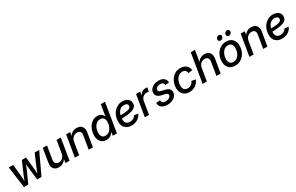

<svg xmlns="http://www.w3.org/2000/svg" viewBox="248 -2460 6449 4184"><g transform="rotate(-30 3472.5 -367.5)"><path d="M140.6 0 66.9 -535.6H177.2L200.7 -314.5Q205.6 -263.2 210.2 -202.9Q214.8 -142.6 217.8 -72.3H202.1Q227.5 -140.6 252.2 -200.9Q276.9 -261.2 300.3 -314.5L397 -535.6H501.5L523.9 -314.5Q529.3 -263.2 533.9 -202.9Q538.6 -142.6 541 -72.3H525.4Q550.8 -140.6 575 -200.9Q599.1 -261.2 622.6 -314.5L719.2 -535.6H832.5L581.1 0H473.1L445.3 -231.4Q441.4 -264.6 438 -301.8Q434.6 -338.9 431.6 -378.2Q428.7 -417.5 425.8 -456.5H447.8Q432.1 -418 416 -378.9Q399.9 -339.8 384.3 -302.5Q368.7 -265.1 353 -231.4L248 0Z M1019 7.8Q964.4 7.8 926.3 -15.1Q888.2 -38.1 871.8 -84Q855.5 -129.9 866.7 -197.3L922.4 -535.6H1028.8L975.1 -210.4Q965.3 -150.9 990 -117.9Q1014.6 -85 1068.4 -85Q1104 -85 1135.3 -100.3Q1166.5 -115.7 1188.2 -146Q1210 -176.3 1217.3 -221.2L1269 -535.6H1375.5L1286.6 0H1184.6L1205.6 -131.8H1220.7Q1184.6 -59.6 1133.5 -25.9Q1082.5 7.8 1019 7.8Z M1579.6 -311 1527.8 0H1421.9L1510.7 -535.6H1612.8L1591.8 -403.8L1576.2 -407.2Q1611.8 -478.5 1660.9 -511.2Q1710 -543.9 1772.5 -543.9Q1828.6 -543.9 1868.2 -519.8Q1907.7 -495.6 1924.8 -449Q1941.9 -402.3 1930.2 -335L1874.5 0H1768.6L1823.2 -328.6Q1833.5 -389.2 1809.1 -419.9Q1784.7 -450.7 1733.4 -450.7Q1696.3 -450.7 1664.1 -434.6Q1631.8 -418.5 1609.6 -387.2Q1587.4 -356 1579.6 -311Z M2215.8 10.7Q2127.9 10.7 2076.2 -47.1Q2024.4 -105 2024.4 -205.1Q2024.4 -268.1 2042.7 -328.4Q2061 -388.7 2095.9 -437.3Q2130.9 -485.8 2181.2 -514.9Q2231.4 -543.9 2295.4 -543.9Q2341.8 -543.9 2371.3 -528.8Q2400.9 -513.7 2418 -491.7Q2435.1 -469.7 2443.4 -448.2H2447.3L2493.2 -727.5H2599.6L2479 0H2375.5L2389.6 -82.5H2383.3Q2367.7 -59.1 2345 -37.8Q2322.3 -16.6 2290.3 -2.9Q2258.3 10.7 2215.8 10.7ZM2241.2 -80.1Q2286.1 -80.1 2320.6 -101.8Q2355 -123.5 2378.7 -159.4Q2402.3 -195.3 2414.6 -238.5Q2426.8 -281.7 2426.8 -325.2Q2426.8 -384.3 2398.7 -418.7Q2370.6 -453.1 2315.4 -453.1Q2270.5 -453.1 2236.3 -431.6Q2202.1 -410.2 2178.7 -374.8Q2155.3 -339.4 2143.3 -296.4Q2131.3 -253.4 2131.3 -210Q2131.3 -150.4 2159.2 -115.2Q2187 -80.1 2241.2 -80.1Z M2847.7 11.7Q2779.8 11.7 2730.7 -13.9Q2681.6 -39.6 2655 -89.6Q2628.4 -139.6 2629.4 -211.9Q2630.4 -282.7 2653.1 -343.8Q2675.8 -404.8 2716.6 -450.2Q2757.3 -495.6 2811.5 -521.2Q2865.7 -546.9 2929.2 -546.9Q2983.4 -546.9 3024.9 -528.8Q3066.4 -510.7 3089.6 -476.8Q3112.8 -442.9 3112.8 -396Q3112.8 -347.7 3086.9 -314.9Q3061 -282.2 3008.5 -262.9Q2956.1 -243.7 2876.5 -235.1Q2796.9 -226.6 2689.9 -226.6L2702.6 -301.8Q2793.5 -301.8 2853 -306.6Q2912.6 -311.5 2947 -322.3Q2981.4 -333 2995.6 -350.8Q3009.8 -368.7 3009.8 -394.5Q3009.8 -424.3 2985.4 -441.7Q2960.9 -459 2918.5 -459Q2866.7 -459 2831.3 -435.3Q2795.9 -411.6 2774.2 -373.8Q2752.4 -335.9 2742.4 -292.7Q2732.4 -249.5 2732.4 -210Q2731.9 -172.9 2742.9 -142.3Q2753.9 -111.8 2780.8 -93.8Q2807.6 -75.7 2854.5 -75.7Q2904.8 -75.7 2942.4 -97.4Q2980 -119.1 2997.6 -155.8L3096.7 -141.6Q3068.4 -72.3 3002.4 -30.3Q2936.5 11.7 2847.7 11.7Z M3181.2 0 3270 -535.6H3372.1L3357.9 -449.7H3362.3Q3384.3 -493.2 3423.8 -518.1Q3463.4 -543 3511.2 -543Q3522.5 -543 3534.2 -542.2Q3545.9 -541.5 3553.7 -540.5L3537.1 -439.9Q3530.3 -441.9 3514.6 -443.6Q3499 -445.3 3482.4 -445.3Q3448.2 -445.3 3418 -430.4Q3387.7 -415.5 3367.4 -388.2Q3347.2 -360.8 3340.3 -322.8L3287.1 0Z M3750 11.7Q3691.9 11.7 3648.4 -5.1Q3605 -22 3579.8 -54.4Q3554.7 -86.9 3552.2 -133.3Q3551.8 -136.7 3551.8 -139.9Q3551.8 -143.1 3551.8 -146.5L3653.8 -155.8Q3655.8 -113.8 3680.7 -93.8Q3705.6 -73.7 3752.4 -73.7Q3786.6 -73.7 3815.2 -84.5Q3843.8 -95.2 3861.8 -113.5Q3879.9 -131.8 3882.3 -155.3Q3884.3 -177.7 3868.9 -192.4Q3853.5 -207 3819.8 -214.8L3732.9 -234.9Q3664.6 -251 3632.3 -287.4Q3600.1 -323.7 3605.5 -379.4Q3609.9 -429.2 3641.4 -466.6Q3672.9 -503.9 3722.9 -523.9Q3772.9 -543.9 3832.5 -543.9Q3916 -543.9 3962.6 -508.5Q4009.3 -473.1 4016.6 -414.6Q4017.6 -409.7 4018.1 -404.8Q4018.6 -399.9 4018.6 -395L3920.9 -385.3Q3918.9 -418.5 3897.7 -439.5Q3876.5 -460.4 3831.1 -460.4Q3799.8 -460.4 3773.4 -450Q3747.1 -439.5 3730.2 -421.4Q3713.4 -403.3 3711.4 -380.4Q3709 -356.9 3724.9 -342.5Q3740.7 -328.1 3778.8 -319.3L3863.3 -299.8Q3932.6 -283.7 3964.4 -248.5Q3996.1 -213.4 3990.7 -159.7Q3987.8 -121.1 3967.8 -89.4Q3947.8 -57.6 3914.8 -34.9Q3881.8 -12.2 3839.8 -0.2Q3797.9 11.7 3750 11.7Z M4304.7 11.7Q4237.8 11.7 4189.5 -15.9Q4141.1 -43.5 4114.7 -93.5Q4088.4 -143.6 4088.4 -210.4Q4088.4 -273.4 4108.6 -333.3Q4128.9 -393.1 4167.2 -440.7Q4205.6 -488.3 4260.3 -516.4Q4314.9 -544.4 4384.3 -544.4Q4428.7 -544.4 4465.6 -532.2Q4502.4 -520 4529.3 -497.6Q4556.2 -475.1 4571.8 -443.4Q4587.4 -411.6 4589.4 -373L4485.8 -359.4Q4484.4 -380.4 4477.3 -397.7Q4470.2 -415 4457.5 -427.7Q4444.8 -440.4 4426.3 -447.3Q4407.7 -454.1 4382.3 -454.1Q4336.4 -454.1 4301.5 -432.4Q4266.6 -410.6 4242.9 -374.8Q4219.2 -338.9 4207 -295.7Q4194.8 -252.4 4194.8 -210Q4194.8 -171.4 4206.8 -141.8Q4218.8 -112.3 4243.9 -95.5Q4269 -78.6 4308.1 -78.6Q4334.5 -78.6 4357.4 -85.9Q4380.4 -93.3 4399.4 -106.7Q4418.5 -120.1 4432.9 -138.7Q4447.3 -157.2 4456.1 -179.2L4556.2 -160.6Q4541.5 -121.1 4516.8 -89.6Q4492.2 -58.1 4459.5 -35.4Q4426.8 -12.7 4387.7 -0.5Q4348.6 11.7 4304.7 11.7Z M4794.4 -314.5 4742.2 0H4636.2L4756.8 -727.5H4862.3L4808.6 -403.8H4790.5Q4814.9 -452.6 4844.7 -483.4Q4874.5 -514.2 4910.2 -529.1Q4945.8 -543.9 4988.3 -543.9Q5043 -543.9 5082.3 -520.5Q5121.6 -497.1 5139.2 -451.4Q5156.7 -405.8 5145.5 -338.4L5088.9 0H4982.9L5037.1 -325.2Q5046.9 -385.7 5021.5 -418.2Q4996.1 -450.7 4942.9 -450.7Q4907.2 -450.7 4876.2 -435.3Q4845.2 -419.9 4823.5 -389.9Q4801.8 -359.9 4794.4 -314.5Z M5455.6 11.7Q5388.2 11.7 5339.6 -16.1Q5291 -43.9 5265.1 -93.8Q5239.3 -143.6 5239.3 -210.4Q5239.3 -274.9 5259.8 -334.7Q5280.3 -394.5 5318.8 -441.9Q5357.4 -489.3 5412.1 -516.8Q5466.8 -544.4 5535.2 -544.4Q5603 -544.4 5651.6 -516.8Q5700.2 -489.3 5726.1 -439Q5752 -388.7 5752 -321.3Q5752 -256.8 5731.4 -197Q5710.9 -137.2 5672.1 -90.1Q5633.3 -43 5578.6 -15.6Q5523.9 11.7 5455.6 11.7ZM5459 -78.6Q5505.4 -78.6 5540.3 -100.8Q5575.2 -123 5598.6 -158.9Q5622.1 -194.8 5634 -237.8Q5646 -280.8 5646 -321.8Q5646 -360.8 5633.3 -390.6Q5620.6 -420.4 5595.5 -437.3Q5570.3 -454.1 5531.7 -454.1Q5485.8 -454.1 5450.9 -432.1Q5416 -410.2 5392.6 -374Q5369.1 -337.9 5357.2 -294.9Q5345.2 -252 5345.2 -210Q5345.2 -151.9 5373.3 -115.2Q5401.4 -78.6 5459 -78.6ZM5658.7 -622.1Q5632.3 -622.1 5616.9 -640.4Q5601.6 -658.7 5606 -684.6Q5609.9 -710.4 5631.6 -728.8Q5653.3 -747.1 5679.7 -747.1Q5706.1 -747.1 5721.4 -728.8Q5736.8 -710.4 5732.4 -684.6Q5728 -658.7 5706.5 -640.4Q5685.1 -622.1 5658.7 -622.1ZM5449.7 -622.1Q5423.3 -622.1 5408 -640.4Q5392.6 -658.7 5397 -684.6Q5400.9 -710.4 5422.6 -728.8Q5444.3 -747.1 5470.7 -747.1Q5497.1 -747.1 5512.5 -728.8Q5527.8 -710.4 5523.4 -684.6Q5519 -658.7 5497.6 -640.4Q5476.1 -622.1 5449.7 -622.1Z M5971.2 -311 5919.4 0H5813.5L5902.3 -535.6H6004.4L5983.4 -403.8L5967.8 -407.2Q6003.4 -478.5 6052.5 -511.2Q6101.6 -543.9 6164.1 -543.9Q6220.2 -543.9 6259.8 -519.8Q6299.3 -495.6 6316.4 -449Q6333.5 -402.3 6321.8 -335L6266.1 0H6160.2L6214.8 -328.6Q6225.1 -389.2 6200.7 -419.9Q6176.3 -450.7 6125 -450.7Q6087.9 -450.7 6055.7 -434.6Q6023.4 -418.5 6001.2 -387.2Q5979 -356 5971.2 -311Z M6634.8 11.7Q6566.9 11.7 6517.8 -13.9Q6468.8 -39.6 6442.1 -89.6Q6415.5 -139.6 6416.5 -211.9Q6417.5 -282.7 6440.2 -343.8Q6462.9 -404.8 6503.7 -450.2Q6544.4 -495.6 6598.6 -521.2Q6652.8 -546.9 6716.3 -546.9Q6770.5 -546.9 6812 -528.8Q6853.5 -510.7 6876.7 -476.8Q6899.9 -442.9 6899.9 -396Q6899.9 -347.7 6874 -314.9Q6848.1 -282.2 6795.7 -262.9Q6743.2 -243.7 6663.6 -235.1Q6584 -226.6 6477.1 -226.6L6489.7 -301.8Q6580.6 -301.8 6640.1 -306.6Q6699.7 -311.5 6734.1 -322.3Q6768.6 -333 6782.7 -350.8Q6796.9 -368.7 6796.9 -394.5Q6796.9 -424.3 6772.5 -441.7Q6748 -459 6705.6 -459Q6653.8 -459 6618.4 -435.3Q6583 -411.6 6561.3 -373.8Q6539.6 -335.9 6529.5 -292.7Q6519.5 -249.5 6519.5 -210Q6519 -172.9 6530 -142.3Q6541 -111.8 6567.9 -93.8Q6594.7 -75.7 6641.6 -75.7Q6691.9 -75.7 6729.5 -97.4Q6767.1 -119.1 6784.7 -155.8L6883.8 -141.6Q6855.5 -72.3 6789.6 -30.3Q6723.6 11.7 6634.8 11.7Z"/></g></svg>

Font: Inter 20pt Medium
Style: Italic
Weight: 500
Italic angle: -9.3988°
Version: Version 4.001;git-66647c0bb